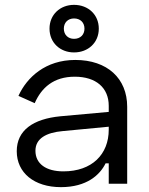

<svg xmlns="http://www.w3.org/2000/svg" viewBox="-20 -757 613 791"><path d="M184 -639C184 -581 228 -541 285 -541C343 -541 387 -581 387 -639C387 -697 343 -737 285 -737C228 -737 184 -697 184 -639ZM243 -639C243 -664 260 -681 285 -681C311 -681 328 -664 328 -639C328 -614 311 -597 285 -597C260 -597 243 -614 243 -639ZM56 -362 123 -332C151 -396 201 -441 288 -441C376 -441 428 -395 428 -321V-296L229 -278C116 -267 49 -220 49 -134C49 -45 121 14 231 14C338 14 392 -37 415 -84H428V0H504V-317C504 -434 422 -510 290 -510C168 -510 91 -439 56 -362ZM126 -136C126 -186 170 -211 239 -217L428 -235V-223C428 -121 359 -51 241 -51C170 -51 126 -82 126 -136Z"/></svg>

Font: Space Text
Style: Regular
Weight: 400
Designer: Florian Karsten (Space Text), Colophon Foundry (Space Mono)
Foundry: Florian Karsten
Version: Version 1.003;PS 001.003;hotconv 1.0.88;makeotf.lib2.5.64775